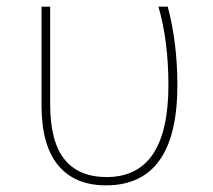

<svg xmlns="http://www.w3.org/2000/svg" viewBox="-20 -548 640 578"><path d="M105 -231V-528H131V-235Q131 -122 174 -68.5Q217 -15 301 -15Q487 -15 487 -292Q487 -424 457 -528H485Q514 -418 514 -292Q514 10 299 10Q205 10 155 -50.5Q105 -111 105 -231Z"/></svg>

Font: Noto Sans Mono UI Thin
Style: Regular
Weight: 250
Monospace: yes
Designer: Monotype Design team
Foundry: Monotype Imaging Inc.
Version: Version 1.000